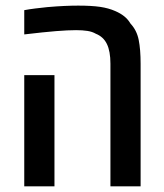

<svg xmlns="http://www.w3.org/2000/svg" viewBox="-20 -660 581 680"><path d="M371.1 0V-434.6Q371.1 -478.5 358.6 -504.2Q346.2 -529.8 319.3 -540.5Q306.6 -547.9 289.6 -550.5Q272.5 -553.2 249.5 -553.2Q220.7 -553.2 178.5 -549.8Q136.2 -546.4 65.9 -538.1V-624Q84 -627.4 104.2 -629.9Q124.5 -632.3 147.5 -634.8Q180.7 -637.7 207.8 -638.9Q234.9 -640.1 256.8 -640.1Q304.2 -640.1 334.5 -635.7Q364.7 -631.3 388.7 -620.6Q406.7 -612.8 419.9 -602.3Q433.1 -591.8 442.4 -576.2Q464.4 -552.7 471.2 -518.8Q478 -484.9 478 -434.6V0ZM65.9 0V-394H172.9V0Z"/></svg>

Font: Open Sans
Style: Regular
Weight: 600
Width: 3
Foundry: Ascender Corporation
Version: Version 1.000